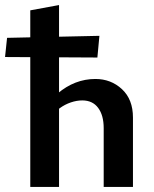

<svg xmlns="http://www.w3.org/2000/svg" viewBox="-45 -741 610 761"><path d="M366 0V-233Q366 -284 344 -313.5Q322 -343 281 -343Q259 -343 235.5 -335Q212 -327 191.5 -312Q171 -297 159 -275L122 -300Q150 -342 183.5 -370.5Q217 -399 254.5 -413.5Q292 -428 333 -428Q395 -428 438.5 -387.5Q482 -347 482 -275V0ZM75 0V-700L189 -721V0ZM341 -513 -25 -515 -17 -591 349 -599Z"/></svg>

Font: Ysabeau
Style: Bold
Weight: 700
Designer: Christian Thalmann (Catharsis Fonts)
Version: Version 2.000;gftools[0.9.27.dev2+g8671c4b]